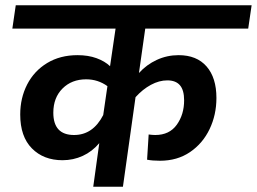

<svg xmlns="http://www.w3.org/2000/svg" viewBox="-20 -711 978 731"><path d="M509 -433Q538 -465 577 -483Q616 -501 660 -501Q729 -501 766.5 -458Q804 -415 804 -338Q804 -274 778 -219.5Q752 -165 703.5 -132Q655 -99 589 -99Q560 -99 540 -103L546 -199Q560 -197 571 -197Q625 -197 653 -236Q681 -275 681 -329Q681 -368 665 -386.5Q649 -405 617 -405Q586 -405 554.5 -388Q523 -371 496 -341L448 0H335L358 -166Q331 -134 295 -117.5Q259 -101 218 -101Q146 -101 101.5 -146Q57 -191 57 -275Q57 -338 83.5 -389.5Q110 -441 159.5 -471Q209 -501 275 -501Q316 -501 347.5 -489.5Q379 -478 399 -459L420 -602H27L40 -691H938L925 -602H533ZM373 -273 389 -383Q353 -409 308 -409Q253 -409 218 -374Q183 -339 183 -282Q183 -197 262 -197Q334 -197 373 -273Z"/></svg>

Font: FiraGO Medium
Style: Italic
Weight: 500
Italic angle: -8°
Designer: bBox Type GmbH
Foundry: bBox Type GmbH
Version: Version 1.001